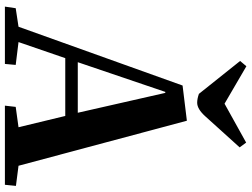

<svg xmlns="http://www.w3.org/2000/svg" viewBox="-138 -862 1001 764"><g transform="rotate(90 362.0 -480.5)"><path d="M354 -772 223.1 -936 244.1 -960.9 393.1 -874 547.9 -960 566.9 -934.1 442.9 -796.9Q414.1 -765.1 389.2 -765.1Q373.5 -765.1 354 -772ZM320.8 -707 460.9 -724.1 640.1 -54.2 720.2 -43.9 715.8 0H400.9L405.8 -43L486.8 -54.2L441.9 -240.2H211.9L147.9 -54.2L238.8 -43L234.9 0H6.8L13.2 -43L86.9 -54.2ZM346.2 -638.2 228 -290H429.2L350.1 -638.2Z"/></g></svg>

Font: Literata SemiBold
Style: Italic
Weight: 650
Italic angle: -2.39999°
Designer: Latin by Veronika Burian and Jose Scaglione. Greek by Irene Vlachou. Cyrillic by Vera Evstafieva
Foundry: TypeTogether
Version: Version 3.021